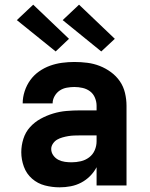

<svg xmlns="http://www.w3.org/2000/svg" viewBox="-20 -793 640 821"><path d="M235 8Q203 8 172 0Q141 -8 117 -29Q93 -50 82 -80.5Q71 -111 71 -142Q71 -171 80 -199.5Q89 -228 108.5 -249.5Q128 -271 153.5 -285Q179 -299 207 -307.5Q235 -316 264 -318.5Q293 -321 322 -321H393V-341Q393 -358 386 -375Q379 -392 365 -402.5Q351 -413 333.5 -417Q316 -421 298 -421Q282 -421 265.5 -418Q249 -415 235.5 -406Q222 -397 213.5 -382Q205 -367 205 -351H77Q77 -377 85.5 -403Q94 -429 109.5 -450.5Q125 -472 147 -487.5Q169 -503 194 -512Q219 -521 245.5 -524.5Q272 -528 298 -528Q326 -528 353.5 -524.5Q381 -521 406.5 -511Q432 -501 454.5 -484.5Q477 -468 492.5 -445.5Q508 -423 514.5 -395.5Q521 -368 521 -341V0H393V-78Q382 -57 365 -40Q348 -23 327 -12Q306 -1 282.5 3.5Q259 8 235 8ZM286 -99Q306 -99 325.5 -103.5Q345 -108 361 -120Q377 -132 385 -150.5Q393 -169 393 -189V-214H322Q310 -214 297 -213.5Q284 -213 272 -211Q260 -209 247.5 -205.5Q235 -202 224.5 -196Q214 -190 206.5 -179Q199 -168 199 -156Q199 -141 208 -128.5Q217 -116 230 -109.5Q243 -103 257.5 -101Q272 -99 286 -99ZM413 -573 248 -707 318 -773 471 -627ZM218 -573 52 -707 122 -773 275 -627Z"/></svg>

Font: Iosevka SS04 XBd Ex
Style: Regular
Weight: 800
Width: 7
Monospace: yes
Designer: Belleve Invis
Foundry: Belleve Invis
Version: Version 19.0.0; ttfautohint (v1.8.4)